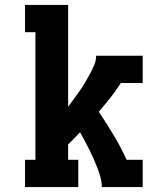

<svg xmlns="http://www.w3.org/2000/svg" viewBox="-20 -755 640 775"><path d="M81 0V-110H123V-625H81V-735H255V-324Q267 -340 278.5 -356Q290 -372 301.5 -388Q313 -404 323 -421Q333 -438 342.5 -455.5Q352 -473 360 -491.5Q368 -510 368 -530H556V-420H468Q448 -389 425.5 -360.5Q403 -332 379 -304Q410 -257 439 -209Q468 -161 491 -110H556V0H391Q391 -20 385.5 -39.5Q380 -59 373 -77.5Q366 -96 358 -114Q350 -132 341 -150Q332 -168 322.5 -185.5Q313 -203 303 -221Q291 -208 279 -196Q267 -184 255 -172V-110H296V0Z"/></svg>

Font: Iosevka Curly Slab XBdEx
Style: Regular
Weight: 800
Width: 7
Monospace: yes
Designer: Belleve Invis
Foundry: Belleve Invis
Version: Version 11.0.0; ttfautohint (v1.8.3)